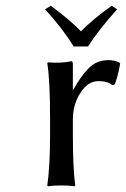

<svg xmlns="http://www.w3.org/2000/svg" viewBox="-20 -651 442 674"><path d="M361.8 -439.9Q380.4 -439.9 397.9 -432.1L401.9 -428.2Q397.5 -401.9 391.1 -379.6Q384.8 -357.4 381.8 -354L374 -352.1Q358.9 -366.2 325.2 -366.2Q288.6 -366.2 262.2 -325Q235.8 -283.7 235.8 -231.9V-180.2Q235.8 -60.5 244.1 0L242.2 2.9Q223.6 0 194.8 0Q166 0 147.9 2.9L146 0Q155.8 -67.9 155.8 -180.2V-234.9Q155.8 -367.7 146 -429.2L147.9 -432.1Q193.4 -428.2 230 -436Q235.8 -436 235.8 -425.8V-334Q252.4 -362.3 263.9 -378.7Q275.4 -395 290.5 -410.6Q305.7 -426.3 323 -433.1Q340.3 -439.9 361.8 -439.9ZM238.8 -487.8Q199.2 -551.8 138.2 -618.2L158.2 -630.9Q227.5 -579.6 264.2 -541Q303.2 -581.1 372.1 -630.9L391.1 -618.2Q324.2 -543.9 289.1 -487.8Z"/></svg>

Font: Linear Smooth
Style: Regular
Weight: 400
Designer: Philipp H. Poll, Flanker
Foundry: Philipp H. Poll, reworked by Flanker
Version: Version 1.061 | FøM Fix